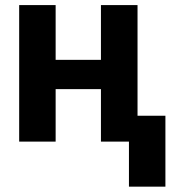

<svg xmlns="http://www.w3.org/2000/svg" viewBox="-20 -548 660 743"><path d="M512.2 0H370.6V-203.1H195.3V0H54.2V-528.3H195.3V-316.4H370.6V-528.3H512.2ZM620.1 174.3H479V-100.1H620.1Z"/></svg>

Font: RobotoInd
Style: Bold
Weight: 700
Designer: Google
Version: Version 2.001150; 2014